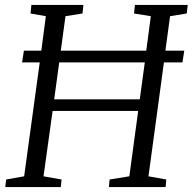

<svg xmlns="http://www.w3.org/2000/svg" viewBox="-20 -763 786 783"><path d="M1.5 0 5 -31 78.5 -44 142 -508.5H70L77.5 -556.5H148.5L167 -697L104.5 -708L108 -743H320L316.5 -708L247 -697L228 -556.5H576.5L595 -697L526.5 -708L530.5 -743H745.5L741.5 -708L673.5 -697L654.5 -556.5H731.5L724 -508.5H648.5L585.5 -44L658 -31L655.5 0H424L427 -31L507.5 -44L543.5 -310.5H194.5L157.5 -44L231 -31L228 0ZM201 -358H550L570.5 -508.5H221.5Z"/></svg>

Font: Merriweather 48pt Light
Style: Italic
Weight: 300
Italic angle: -7.8°
Version: Version 2.101